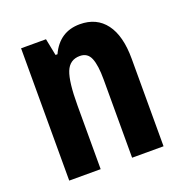

<svg xmlns="http://www.w3.org/2000/svg" viewBox="-106 -652 713 746"><g transform="rotate(-20 250.5 -278.5)"><path d="M302 -557Q371 -557 408.5 -507Q446 -457 446 -362V0H316V-324Q316 -382 304 -411.5Q292 -441 260 -441Q218 -441 202 -401Q186 -361 186 -263V0H56V-547H159L173 -477H181Q218 -557 302 -557Z"/></g></svg>

Font: Noto Sans Khmer UI ExtraCondensed
Style: Bold
Weight: 700
Width: 2
Designer: Danh Hong and the Monotype Design Team
Foundry: Monotype Imaging Inc.
Version: Version 2.002; ttfautohint (v1.8.4.7-5d5b)